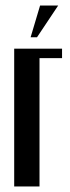

<svg xmlns="http://www.w3.org/2000/svg" viewBox="-20 -670 252 690"><path d="M31 -495H203V-461H122V0H31ZM90 -536 124 -650H189L113 -536Z"/></svg>

Font: Moniqa ExtBd Cond Paragraph
Style: Regular
Weight: 800
Width: 3
Designer: Rajesh Rajput
Foundry: Rajesh Rajput
Version: Version 1.000